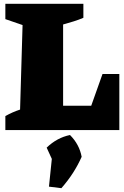

<svg xmlns="http://www.w3.org/2000/svg" viewBox="-20 -680 649 1004"><path d="M516 -293H604V0H8V-73Q45 -94 85 -107L98 -549L8 -580V-660H416V-587Q393 -577 366 -568.5Q339 -560 310 -552V-127H457ZM236 296 251 151 224 92Q278 40 346 26Q395 75 407 140Q368 228 301 304Z"/></svg>

Font: Piazzolla Black
Style: Regular
Weight: 900
Designer: Juan Pablo del Peral
Foundry: Huerta Tipografica
Version: Version 1.330